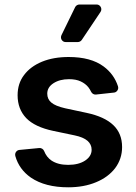

<svg xmlns="http://www.w3.org/2000/svg" viewBox="-20 -799 589 830"><path d="M113.6 -31.2Q62.5 -66.8 46.2 -124.6Q45.5 -126.4 45.5 -130.3Q45.5 -138.1 50.8 -144.2Q56.1 -150.2 64.3 -150.9L149.5 -159.1Q156.2 -159.8 162.3 -156.1Q168.3 -152.3 170.8 -146Q181.1 -119.7 202.4 -105.1Q230.5 -86.3 274.5 -86.3Q320 -86.3 348.4 -105.1Q376.1 -123.9 376.1 -151.6Q376.1 -174.7 358.3 -190.3Q340.2 -206 302.6 -213.8L209.5 -233.3Q130.7 -250 93.4 -288.4Q56.1 -327.4 56.1 -387.1Q56.1 -438.2 83.8 -474.4Q111.2 -511.4 161.6 -532.3Q211.3 -552.6 276.6 -552.6Q372.9 -552.6 427.9 -511.7Q473 -478.3 490.1 -425.8Q491.1 -422.6 491.1 -419.7Q491.1 -411.9 485.8 -405.7Q480.5 -399.5 472.7 -398.8L394.9 -390.3Q388.1 -389.6 382.5 -392.9Q376.8 -396.3 373.9 -402.3Q369 -412.6 361.9 -421.9Q349.4 -437.5 328.8 -447.1Q308.6 -456.7 278.4 -456.7Q238.3 -456.7 211.3 -439.3Q184.3 -421.9 184.3 -394.2Q184.3 -370 202.1 -355.5Q219.5 -340.6 261.4 -331L354.4 -311.1Q431.8 -294.7 469.8 -258.2Q507.8 -221.9 507.8 -163.4Q507.8 -112.6 478 -72.4Q447.8 -33 395.6 -11.4Q343 10.7 274.9 10.7Q175.4 10.7 113.6 -31.2ZM243.6 -637.8Q243.6 -629.3 249.5 -623.2Q255.3 -617.2 264.2 -617.2H316.1Q321.4 -617.2 326 -619.7Q330.6 -622.2 333.5 -626.4L414.4 -747.2Q418 -752.1 418 -758.5Q418 -767 412.1 -773.3Q406.2 -779.5 397.4 -779.5H323.5Q317.5 -779.5 312.3 -776.3Q307.2 -773.1 304.7 -767.8L245.7 -647Q243.6 -642.4 243.6 -637.8Z"/></svg>

Font: DeltaSans SemiBold
Style: Regular
Weight: 600
Designer: Rasmus Andersson
Foundry: rsms
Version: Version 3.012